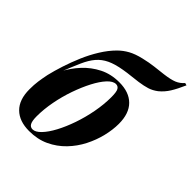

<svg xmlns="http://www.w3.org/2000/svg" viewBox="-220 -918 1064 1064"><g transform="rotate(45 312.5 -386.0)"><path d="M25 -151Q25 -187 29 -215.5Q33 -244 40 -278Q50 -320 66 -369.5Q82 -419 103.5 -469.5Q125 -520 153.5 -566Q182 -612 216 -646Q240 -670 270.5 -687Q301 -704 348 -715Q390 -725 424.5 -729Q459 -733 493 -737Q541 -743 566.5 -753.5Q592 -764 611 -786L625 -782Q604 -734 584.5 -702.5Q565 -671 537 -648Q512 -629 486 -621Q460 -613 425 -608Q397 -604 371 -601.5Q345 -599 316 -594Q262 -585 227 -568.5Q192 -552 168 -524Q144 -496 124.5 -452Q105 -408 80 -345ZM344 -511Q321 -511 295.5 -483.5Q270 -456 246 -410Q222 -364 202 -307Q182 -250 170.5 -189.5Q159 -129 159 -74Q159 -38 167.5 -22Q176 -6 194 -6Q216 -6 241.5 -32.5Q267 -59 291 -104Q315 -149 334.5 -205.5Q354 -262 365.5 -323Q377 -384 377 -441Q377 -483 368.5 -497Q360 -511 344 -511ZM25 -151Q25 -192 38.5 -243Q52 -294 78 -344.5Q104 -395 143 -437Q182 -479 233.5 -505Q285 -531 350 -531Q427 -531 469 -489Q511 -447 511 -366Q511 -320 498.5 -268Q486 -216 460.5 -166Q435 -116 396 -75.5Q357 -35 305 -10.5Q253 14 187 14Q110 14 67.5 -28Q25 -70 25 -151Z"/></g></svg>

Font: Playfair Display
Style: Bold Italic
Weight: 700
Italic angle: -14°
Designer: Claus Eggers Sørensen
Foundry: Claus Eggers Sørensen
Version: Version 1.203